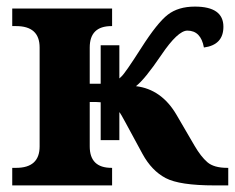

<svg xmlns="http://www.w3.org/2000/svg" viewBox="-20 -562 712 582"><path d="M285.2 -252 269.5 -252.9H252V-118.2Q252 -53.2 317.9 -53.2H319.8V0H17.1V-53.2H28.8Q100.1 -53.2 100.1 -118.2V-418Q100.1 -482.9 28.8 -482.9H17.1V-536.1H319.8V-482.9H317.9Q252 -482.9 252 -418V-308.1H285.2V-424.8H341.8V-324.2L348.1 -330.1Q359.4 -340.3 408.2 -416.7Q457 -493.2 488.8 -517.6Q520.5 -542 570.8 -542Q657.2 -542 657.2 -481Q657.2 -425.8 598.1 -418Q588.9 -469.2 547.9 -469.2Q519 -469.2 469 -395.3Q418.9 -321.3 392.1 -300.8Q469.7 -291.5 515.1 -213.9L569.8 -120.1Q588.9 -87.4 608.6 -70.3Q628.4 -53.2 668.9 -53.2H671.9V0H629.9Q524.4 0 482.2 -22.2Q439.9 -44.4 412.1 -95.2L360.8 -189.9Q346.2 -217.3 341.8 -222.2V-137.2H285.2Z"/></svg>

Font: Droids
Style: b
Weight: 700
Foundry: Ascender Corporation
Version: Version 1.00 build 113